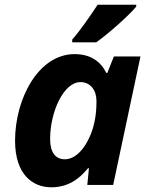

<svg xmlns="http://www.w3.org/2000/svg" viewBox="-20 -786 634 816"><path d="M287 -618V-606H389C440 -642 530 -722 559 -758V-766H395C364 -719 320 -655 287 -618ZM198 10C267 10 315 -23 354 -71H358L351 0H461L577 -546H464L436 -476H432C408 -524 366 -556 297 -556C143 -556 44 -366 44 -188C44 -44 119 10 198 10ZM256 -109C216 -109 193 -138 193 -195C193 -310 250 -437 322 -437C364 -437 390 -403 390 -357C390 -326 388 -301 383 -275C367 -190 316 -109 256 -109Z"/></svg>

Font: Noto Sans
Style: Bold Italic
Weight: 700
Italic angle: -12°
Designer: Monotype Design Team
Foundry: Monotype Imaging Inc.
Version: Version 2.013